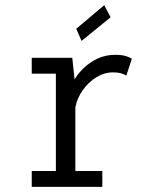

<svg xmlns="http://www.w3.org/2000/svg" viewBox="-20 -724 590 744"><path d="M103 0V-61.5H196.5V-438.5H103V-500H260L269 -416.5Q294.5 -458 335.8 -484.8Q377 -511.5 426.5 -511.5Q454 -511.5 469.8 -506Q485.5 -500.5 491 -496.5L469.5 -431Q465.5 -434.5 452 -439Q438.5 -443.5 417 -443.5Q383.5 -443.5 352.8 -424.2Q322 -405 300.2 -374Q278.5 -343 272 -308V-61.5H376.5V0ZM296 -565.5 275.5 -612.5 384 -704 408.5 -657Z"/></svg>

Font: Trispace SemiCondensed Light
Style: Regular
Weight: 300
Width: 4
Designer: Tyler Finck
Foundry: Etcetera Type Company
Version: Version 1.210; ttfautohint (v1.8.3)